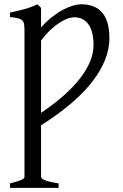

<svg xmlns="http://www.w3.org/2000/svg" viewBox="-20 -650 579 904"><path d="M420.4 -437.5Q420.4 -501.5 396.5 -535.2Q372.6 -568.8 328.6 -568.8Q317.9 -568.8 301 -563.5Q284.2 -558.1 263.7 -545.4Q243.2 -532.7 220 -511.5Q196.8 -490.2 173.3 -459V-118.7Q294.4 -200.2 357.4 -281.7Q420.4 -363.3 420.4 -437.5ZM495.1 -469.7Q495.1 -370.1 415 -266.1Q335 -162.1 173.3 -60.1V183.1Q173.3 190.9 191.7 198.7Q210 206.5 255.9 213.4V234.4H26.9V213.4Q59.1 205.6 77.1 198.5Q95.2 191.4 95.2 183.1V-506.8Q95.2 -524.9 93.3 -536.4Q91.3 -547.9 84.2 -554.4Q77.1 -561 63.7 -564.2Q50.3 -567.4 26.9 -569.8V-590.8Q60.5 -597.7 94 -606.7Q127.4 -615.7 156.2 -629.9L173.3 -612.8V-521Q199.7 -550.3 226.3 -571Q252.9 -591.8 277.8 -604.7Q302.7 -617.7 324.2 -623.8Q345.7 -629.9 361.3 -629.9Q392.6 -629.9 417.5 -620.8Q442.4 -611.8 459.7 -592.3Q477.1 -572.8 486.1 -542.5Q495.1 -512.2 495.1 -469.7Z"/></svg>

Font: Noto Serif Devanagari
Style: Regular
Weight: 400
Designer: Monotype Design Team
Foundry: Monotype Imaging Inc.
Version: Version 1.01